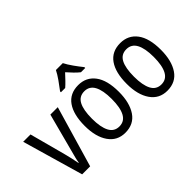

<svg xmlns="http://www.w3.org/2000/svg" viewBox="-98 -1175 1593 1593"><g transform="rotate(-45 698.5 -378.0)"><path d="M158 0 3 -537H89L174 -219Q182 -188 190 -153.5Q198 -119 203 -89H207Q209 -108 217 -139.5Q225 -171 234 -204L322 -537H409L252 0Z M858 -269Q858 -141 807 -65.5Q756 10 656 10Q562 10 509.5 -65.5Q457 -141 457 -269Q457 -402 508 -474.5Q559 -547 658 -547Q751 -547 804.5 -476Q858 -405 858 -269ZM542 -269Q542 -169 570 -115.5Q598 -62 658 -62Q717 -62 745.5 -114.5Q774 -167 774 -269Q774 -370 745.5 -422.5Q717 -475 658 -475Q597 -475 569.5 -422.5Q542 -370 542 -269ZM697 -766Q714 -732 744 -690Q774 -648 800 -616V-606H750Q727 -624 704 -648Q681 -672 657 -699Q632 -672 608.5 -647.5Q585 -623 565 -606H515V-616Q542 -651 571 -692Q600 -733 616 -766Z M1351 -269Q1351 -141 1300 -65.5Q1249 10 1149 10Q1055 10 1002.5 -65.5Q950 -141 950 -269Q950 -402 1001 -474.5Q1052 -547 1151 -547Q1244 -547 1297.5 -476Q1351 -405 1351 -269ZM1035 -269Q1035 -169 1063 -115.5Q1091 -62 1151 -62Q1210 -62 1238.5 -114.5Q1267 -167 1267 -269Q1267 -370 1238.5 -422.5Q1210 -475 1151 -475Q1090 -475 1062.5 -422.5Q1035 -370 1035 -269Z"/></g></svg>

Font: Noto Sans Malayalam Condensed
Style: Regular
Weight: 400
Width: 3
Designer: Jelle Bosma - Monotype Design Team
Foundry: Monotype Imaging Inc.
Version: Version 2.104; ttfautohint (v1.8.4.7-5d5b)